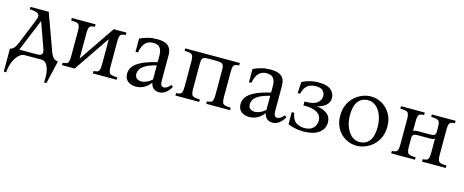

<svg xmlns="http://www.w3.org/2000/svg" viewBox="-38 -1008 4244 1756"><g transform="rotate(15 2084.5 -130.0)"><path d="M295 -359 389 -100Q404 -58 420.5 -41.5Q437 -25 464 -23L414 195H391Q396 148 390 103Q384 58 365.5 29Q347 0 314 0H157Q125 0 97 29Q69 58 52 103Q35 148 33 195H10V-23Q30 -25 46 -43Q62 -61 78 -100L175 -339Q194 -386 170 -401Q146 -416 93 -417V-440H267Q270 -425 278 -404Q286 -383 295 -359ZM257 -36Q300 -36 308.5 -52Q317 -68 306 -100L221 -338H219L95 -36Z M941 -339V-101Q941 -66 947.5 -50Q954 -34 972.5 -29Q991 -24 1026 -23V0H801V-23Q824 -24 837 -29Q850 -34 855.5 -50Q861 -66 861 -101V-341L629 0H509V-23Q532 -24 545 -29Q558 -34 563.5 -50Q569 -66 569 -101V-339Q569 -374 562.5 -390Q556 -406 537.5 -411Q519 -416 484 -417V-440H709V-417Q687 -416 673.5 -411Q660 -406 654.5 -390Q649 -374 649 -339V-99L881 -440H1001V-417Q979 -416 965.5 -411Q952 -406 946.5 -390Q941 -374 941 -339Z M1210 15Q1163 15 1133.5 -9.5Q1104 -34 1104 -80Q1104 -117 1127 -148Q1150 -179 1203 -205Q1256 -231 1347 -253V-318Q1347 -359 1329.5 -386Q1312 -413 1263 -413Q1216 -413 1188.5 -383.5Q1161 -354 1150 -292H1127V-417Q1162 -434 1201.5 -444.5Q1241 -455 1289 -455Q1344 -455 1373.5 -440.5Q1403 -426 1415 -400Q1427 -374 1427 -339V-97Q1427 -44 1460 -44Q1472 -44 1487.5 -52Q1503 -60 1524 -85L1540 -69Q1494 10 1430 10Q1364 10 1349 -57H1347Q1292 15 1210 15ZM1247 -44Q1295 -44 1347 -88V-222Q1275 -204 1241 -182.5Q1207 -161 1196.5 -139.5Q1186 -118 1186 -100Q1186 -71 1204 -57.5Q1222 -44 1247 -44Z M2015 -101Q2015 -66 2021.5 -50Q2028 -34 2046.5 -29Q2065 -24 2100 -23V0H1875V-23Q1898 -24 1911 -29Q1924 -34 1929.5 -50Q1935 -66 1935 -101V-339Q1935 -368 1928.5 -381.5Q1922 -395 1903.5 -399.5Q1885 -404 1850 -404H1783Q1749 -404 1736 -393Q1723 -382 1723 -339V-101Q1723 -66 1729.5 -50Q1736 -34 1754.5 -29Q1773 -24 1808 -23V0H1583V-23Q1606 -24 1619 -29Q1632 -34 1637.5 -50Q1643 -66 1643 -101V-339Q1643 -374 1636.5 -390Q1630 -406 1611.5 -411Q1593 -416 1558 -417V-440H2075V-417Q2053 -416 2039.5 -411Q2026 -406 2020.5 -390Q2015 -374 2015 -339Z M2284 15Q2237 15 2207.5 -9.5Q2178 -34 2178 -80Q2178 -117 2201 -148Q2224 -179 2277 -205Q2330 -231 2421 -253V-318Q2421 -359 2403.5 -386Q2386 -413 2337 -413Q2290 -413 2262.5 -383.5Q2235 -354 2224 -292H2201V-417Q2236 -434 2275.5 -444.5Q2315 -455 2363 -455Q2418 -455 2447.5 -440.5Q2477 -426 2489 -400Q2501 -374 2501 -339V-97Q2501 -44 2534 -44Q2546 -44 2561.5 -52Q2577 -60 2598 -85L2614 -69Q2568 10 2504 10Q2438 10 2423 -57H2421Q2366 15 2284 15ZM2321 -44Q2369 -44 2421 -88V-222Q2349 -204 2315 -182.5Q2281 -161 2270.5 -139.5Q2260 -118 2260 -100Q2260 -71 2278 -57.5Q2296 -44 2321 -44Z M2860 -239Q2916 -234 2955 -204.5Q2994 -175 2994 -121Q2994 -60 2941.5 -22.5Q2889 15 2797 15Q2751 15 2711.5 5Q2672 -5 2650 -14V-129H2673Q2684 -64 2718.5 -41Q2753 -18 2796 -18Q2837 -18 2862 -32.5Q2887 -47 2898 -70Q2909 -93 2909 -116Q2909 -165 2866 -191.5Q2823 -218 2737 -216V-252Q2824 -252 2857 -279Q2890 -306 2890 -343Q2890 -374 2870.5 -394.5Q2851 -415 2804 -415Q2754 -415 2723.5 -391Q2693 -367 2680 -311H2657L2663 -417Q2687 -431 2729 -443Q2771 -455 2823 -455Q2898 -455 2935 -424Q2972 -393 2972 -348Q2972 -308 2942.5 -280.5Q2913 -253 2860 -240Z M3314 -455Q3372 -455 3420.5 -426.5Q3469 -398 3499 -347Q3529 -296 3529 -228Q3529 -168 3508.5 -122.5Q3488 -77 3454 -46.5Q3420 -16 3379.5 -0.5Q3339 15 3300 15Q3243 15 3194 -13.5Q3145 -42 3115.5 -93Q3086 -144 3086 -212Q3086 -272 3106.5 -317.5Q3127 -363 3161 -393.5Q3195 -424 3235 -439.5Q3275 -455 3314 -455ZM3317 -25Q3376 -25 3410 -67.5Q3444 -110 3444 -199Q3444 -260 3425.5 -309Q3407 -358 3374 -386.5Q3341 -415 3297 -415Q3239 -415 3205 -372.5Q3171 -330 3171 -241Q3171 -181 3189.5 -132Q3208 -83 3241 -54Q3274 -25 3317 -25Z M4058 -339V-101Q4058 -66 4064.5 -50Q4071 -34 4089.5 -29Q4108 -24 4143 -23V0H3918V-23Q3941 -24 3954 -29Q3967 -34 3972.5 -50Q3978 -66 3978 -101V-234Q3970 -227 3958 -225Q3946 -223 3931 -223H3815Q3788 -223 3777 -214Q3766 -205 3766 -179V-101Q3766 -66 3772.5 -50Q3779 -34 3797.5 -29Q3816 -24 3851 -23V0H3626V-23Q3649 -24 3662 -29Q3675 -34 3680.5 -50Q3686 -66 3686 -101V-339Q3686 -374 3679.5 -390Q3673 -406 3654.5 -411Q3636 -416 3601 -417V-440H3826V-417Q3804 -416 3790.5 -411Q3777 -406 3771.5 -390Q3766 -374 3766 -339V-249Q3774 -255 3785.5 -257Q3797 -259 3813 -259H3929Q3956 -259 3967 -268Q3978 -277 3978 -304V-339Q3978 -374 3971.5 -390Q3965 -406 3946.5 -411Q3928 -416 3893 -417V-440H4118V-417Q4096 -416 4082.5 -411Q4069 -406 4063.5 -390Q4058 -374 4058 -339Z"/></g></svg>

Font: Bona Nova
Style: Regular
Weight: 400
Designer: Mateusz Machalski
Foundry: Capitalics
Version: Version 4.001; ttfautohint (v1.8.3)